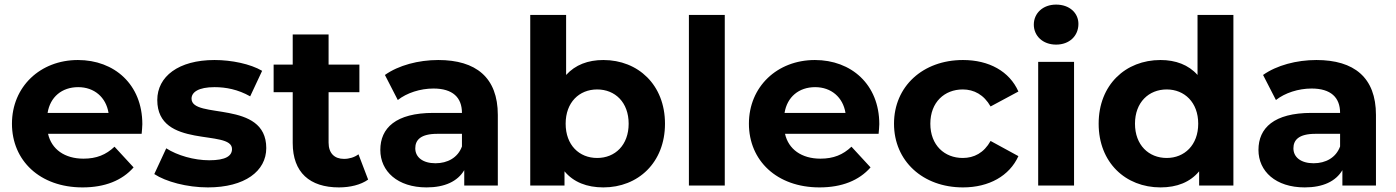

<svg xmlns="http://www.w3.org/2000/svg" viewBox="-20 -807 6073 835"><path d="M599 -267C599 -440 477 -546 319 -546C155 -546 32 -430 32 -269C32 -109 153 8 339 8C436 8 511 -22 561 -79L478 -169C441 -134 400 -117 343 -117C261 -117 204 -158 189 -225H596C597 -238 599 -255 599 -267ZM320 -428C390 -428 441 -384 452 -316H187C198 -385 249 -428 320 -428Z M884 8C1045 8 1138 -63 1138 -163C1138 -375 813 -286 813 -378C813 -406 843 -428 913 -428C962 -428 1015 -418 1068 -388L1120 -499C1069 -529 987 -546 913 -546C756 -546 664 -474 664 -372C664 -157 989 -247 989 -159C989 -129 962 -110 890 -110C824 -110 751 -131 703 -162L651 -50C701 -17 793 8 884 8Z M1539 -136C1522 -123 1499 -116 1476 -116C1434 -116 1409 -141 1409 -187V-406H1543V-526H1409V-657H1253V-526H1170V-406H1253V-185C1253 -57 1327 8 1454 8C1502 8 1549 -3 1581 -26Z M1886 -546C1800 -546 1713 -523 1654 -481L1710 -372C1749 -403 1808 -422 1865 -422C1949 -422 1989 -383 1989 -316H1865C1701 -316 1634 -250 1634 -155C1634 -62 1709 8 1835 8C1914 8 1970 -18 1999 -67V0H2145V-307C2145 -470 2050 -546 1886 -546ZM1874 -97C1819 -97 1786 -123 1786 -162C1786 -198 1809 -225 1882 -225H1989V-170C1971 -121 1926 -97 1874 -97Z M2604 -546C2537 -546 2482 -525 2442 -481V-742H2286V0H2435V-62C2474 -15 2532 8 2604 8C2755 8 2872 -100 2872 -269C2872 -438 2755 -546 2604 -546ZM2577 -120C2499 -120 2440 -176 2440 -269C2440 -362 2499 -418 2577 -418C2655 -418 2714 -362 2714 -269C2714 -176 2655 -120 2577 -120Z M2976 0H3132V-742H2976Z M3804 -267C3804 -440 3682 -546 3524 -546C3360 -546 3237 -430 3237 -269C3237 -109 3358 8 3544 8C3641 8 3716 -22 3766 -79L3683 -169C3646 -134 3605 -117 3548 -117C3466 -117 3409 -158 3394 -225H3801C3802 -238 3804 -255 3804 -267ZM3525 -428C3595 -428 3646 -384 3657 -316H3392C3403 -385 3454 -428 3525 -428Z M4168 8C4281 8 4370 -42 4409 -128L4288 -194C4259 -142 4216 -120 4167 -120C4088 -120 4026 -175 4026 -269C4026 -363 4088 -418 4167 -418C4216 -418 4259 -395 4288 -344L4409 -409C4370 -497 4281 -546 4168 -546C3993 -546 3868 -431 3868 -269C3868 -107 3993 8 4168 8Z M4573 -613C4631 -613 4670 -651 4670 -703C4670 -751 4631 -787 4573 -787C4515 -787 4476 -749 4476 -700C4476 -651 4515 -613 4573 -613ZM4495 0H4651V-538H4495Z M5188 -742V-481C5149 -525 5093 -546 5027 -546C4875 -546 4758 -438 4758 -269C4758 -100 4875 8 5027 8C5099 8 5156 -15 5195 -62V0H5344V-742ZM5054 -120C4976 -120 4916 -176 4916 -269C4916 -362 4976 -418 5054 -418C5131 -418 5191 -362 5191 -269C5191 -176 5131 -120 5054 -120Z M5705 -546C5619 -546 5532 -523 5473 -481L5529 -372C5568 -403 5627 -422 5684 -422C5768 -422 5808 -383 5808 -316H5684C5520 -316 5453 -250 5453 -155C5453 -62 5528 8 5654 8C5733 8 5789 -18 5818 -67V0H5964V-307C5964 -470 5869 -546 5705 -546ZM5693 -97C5638 -97 5605 -123 5605 -162C5605 -198 5628 -225 5701 -225H5808V-170C5790 -121 5745 -97 5693 -97Z"/></svg>

Font: Montserrat Lite
Style: Bold
Weight: 700
Designer: Julieta Ulanovsky
Foundry: Julieta Ulanovsky
Version: Version 7.200;PS 007.200;hotconv 1.0.88;makeotf.lib2.5.64775